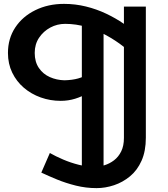

<svg xmlns="http://www.w3.org/2000/svg" viewBox="-20 -720 864 990"><path d="M478 250Q423 250 371 237Q319 224 274 205.5Q229 187 193 170L237 69Q267 86 305.5 102.5Q344 119 385.5 129.5Q427 140 467 140Q492 140 518.5 132Q545 124 568 106.5Q591 89 605 60.5Q619 32 619 -9V-686H732V-10Q732 59 710 108.5Q688 158 650.5 189Q613 220 568 235Q523 250 478 250ZM402 206V-674L514 -586V206ZM293 -200Q239 -200 190 -217.5Q141 -235 103 -267.5Q65 -300 43 -345.5Q21 -391 21 -447Q21 -521 58.5 -578Q96 -635 162 -667.5Q228 -700 310 -700Q368 -700 423 -686.5Q478 -673 527.5 -649.5Q577 -626 617.5 -598Q658 -570 686 -540V-418Q657 -448 617 -479.5Q577 -511 529 -537.5Q481 -564 427 -580.5Q373 -597 316 -597Q275 -597 239.5 -578Q204 -559 181.5 -525.5Q159 -492 159 -447Q159 -401 180.5 -369.5Q202 -338 237 -322.5Q272 -307 312 -306Q353 -307 383 -315.5Q413 -324 439 -340.5Q465 -357 492 -380V-282Q465 -259 434 -240.5Q403 -222 367.5 -211Q332 -200 293 -200Z"/></svg>

Font: BioRhyme
Style: Bold
Weight: 700
Designer: Aoife Mooney
Foundry: Aoife Mooney Type
Version: Version 1.600;gftools[0.9.33]